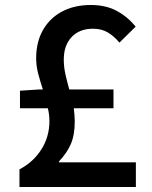

<svg xmlns="http://www.w3.org/2000/svg" viewBox="-20 -750 610 770"><path d="M60.1 -315.9V-386.2L134.8 -391.1H151.9Q141.6 -422.4 133.3 -453.9Q125 -485.4 125 -516.1Q125 -582 152.6 -630.1Q180.2 -678.2 229.5 -704.1Q278.8 -730 344.2 -730Q404.8 -730 448.7 -706.1Q492.7 -682.1 523.9 -643.1L459 -579.1Q438 -604.5 412.8 -619.6Q387.7 -634.8 353 -634.8Q298.3 -634.8 267.1 -601.3Q235.8 -567.9 235.8 -511.2Q235.8 -480.5 242.7 -450.7Q249.5 -420.9 257.8 -391.1H435.1V-315.9H275.9Q277.3 -303.2 278.6 -289.8Q279.8 -276.4 279.8 -263.2Q279.8 -209 264.2 -172.6Q248.5 -136.2 216.8 -103V-99.1H524.9V0H58.1V-70.8Q113.3 -99.6 145.8 -150.6Q178.2 -201.7 178.2 -264.2Q178.2 -290.5 171.9 -315.9Z"/></svg>

Font: Source Han Sans CN Medium
Style: Regular
Weight: 500
Designer: Ryoko NISHIZUKA  (kana, bopomofo & ideographs); Paul D. Hunt (Latin, Greek & Cyrillic); Sandoll Communications , Soo-you
Foundry: Adobe
Version: Version 2.004;hotconv 1.0.118;makeotfexe 2.5.65603